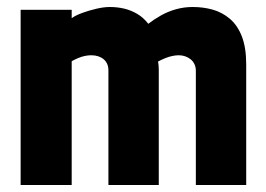

<svg xmlns="http://www.w3.org/2000/svg" viewBox="-20 -529 761 549"><path d="M540 -327V0H684V-345Q684 -393 671.5 -425Q659 -457 637 -475.5Q615 -494 588 -501.5Q561 -509 531 -509Q506 -509 483 -502.5Q460 -496 440.5 -485Q421 -474 404 -461Q390 -479 372 -489.5Q354 -500 334.5 -504.5Q315 -509 294 -509Q277 -509 255.5 -504Q234 -499 215 -492Q196 -485 185 -477V-501H39V0H185V-354Q194 -359 203.5 -363Q213 -367 222.5 -369Q232 -371 241 -371Q252 -371 261 -368Q270 -365 276.5 -359.5Q283 -354 286.5 -346Q290 -338 290 -328V0H434V-329Q434 -335 433.5 -341.5Q433 -348 432 -353Q441 -358 452 -362.5Q463 -367 473 -369Q483 -371 491 -371Q501 -371 509.5 -368Q518 -365 525 -359.5Q532 -354 536 -345.5Q540 -337 540 -327Z"/></svg>

Font: Advent Pro ExtraBold
Style: Regular
Weight: 800
Designer: VivaRado, Andreas Kalpakidis
Foundry: VivaRado, Andreas Kalpakidis
Version: Version 3.000